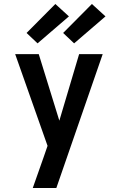

<svg xmlns="http://www.w3.org/2000/svg" viewBox="-20 -941 590 961"><path d="M262 0H144Q158 -39 171.5 -78Q185 -117 199 -156L218 -211L56 -670H174L277 -337L376 -670H494ZM351 -724 296 -776 440 -921 508 -859ZM168 -724 113 -776 257 -921 325 -859Z"/></svg>

Font: Lode
Style: Bold
Weight: 700
Monospace: yes
Designer: Belleve Invis
Foundry: Belleve Invis
Version: Version 29.2.0; ttfautohint (v1.8.3)